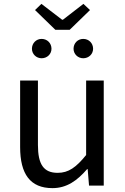

<svg xmlns="http://www.w3.org/2000/svg" viewBox="-20 -959 647 992"><path d="M251 13C325 13 379 -26 430 -85H433L440 0H516V-543H425V-158C373 -94 334 -66 278 -66C206 -66 176 -109 176 -210V-543H84V-199C84 -60 136 13 251 13ZM266 -805H340L445 -907L411 -939L305 -857H301L194 -939L161 -907ZM195 -658C224 -658 246 -680 246 -707C246 -736 224 -758 195 -758C167 -758 145 -736 145 -707C145 -680 167 -658 195 -658ZM410 -658C439 -658 461 -680 461 -707C461 -736 439 -758 410 -758C382 -758 360 -736 360 -707C360 -680 382 -658 410 -658Z"/></svg>

Font: Noto Sans Mono CJK HK
Style: Regular
Weight: 400
Designer: Ryoko NISHIZUKA 西塚涼子 (kana, bopomofo & ideographs); Paul D. Hunt (Latin, Greek & Cyrillic); Sandoll Communications 산돌커뮤니
Foundry: Adobe
Version: Version 2.004;hotconv 1.0.118;makeotfexe 2.5.65603